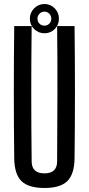

<svg xmlns="http://www.w3.org/2000/svg" viewBox="-20 -930 443 958"><path d="M202 8Q122 8 87 -26.5Q52 -61 51 -140Q47 -470 51 -800H138Q136 -635 136 -462.5Q136 -290 138 -125Q138 -65 202 -65Q265 -65 265 -125Q266 -290 266.5 -462.5Q267 -635 265 -800H352Q356 -470 352 -140Q351 -61 316 -26.5Q281 8 202 8ZM202 -764Q172 -764 150.5 -785Q129 -806 129 -837Q129 -867 150.5 -888.5Q172 -910 202 -910Q232 -910 253 -888.5Q274 -867 274 -837Q274 -806 253 -785Q232 -764 202 -764ZM167 -837Q167 -822 177 -812Q187 -802 202 -802Q216 -802 226 -812Q236 -822 236 -837Q236 -851 226 -861.5Q216 -872 202 -872Q187 -872 177 -861.5Q167 -851 167 -837Z"/></svg>

Font: Big Shoulders Display SemiBold
Style: Regular
Weight: 600
Designer: Patric King
Foundry: XO Type Co
Version: Version 1.000; ttfautohint (v1.8.2)